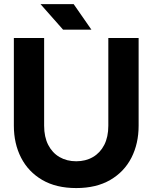

<svg xmlns="http://www.w3.org/2000/svg" viewBox="-20 -909 747 941"><path d="M196.3 -722.7H47.9V-293Q47.9 -205.1 83.4 -136Q118.9 -66.9 187 -27.1Q255.1 12.7 353.6 12.7Q452.1 12.7 520.4 -27.1Q588.8 -66.9 624.1 -136Q659.4 -205.1 659.4 -293V-722.7H510.9V-293Q510.9 -237.8 491 -198.9Q471 -160 435.5 -139.3Q400 -118.6 353.6 -118.6Q307.2 -118.6 271.7 -139.3Q236.2 -160 216.3 -198.9Q196.3 -237.8 196.3 -293ZM289 -763.7H428L341.1 -888.7H178.6Z"/></svg>

Font: Giphurs SC
Style: Regular
Weight: 400
Version: Version 0.920